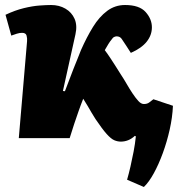

<svg xmlns="http://www.w3.org/2000/svg" viewBox="-20 -551 713 766"><path d="M239 -187Q248 -209 256 -231.5Q264 -254 273 -276Q282 -298 289.5 -317Q297 -336 303 -351Q326 -403 351 -443.5Q376 -484 407.5 -507.5Q439 -531 479 -531Q536 -531 561 -503Q586 -475 586 -442Q586 -411 565.5 -385Q545 -359 502 -340L484 -368Q472 -387 465 -396.5Q458 -406 445 -406Q441 -406 435.5 -403.5Q430 -401 425 -393Q419 -386 412.5 -375.5Q406 -365 398 -351Q410 -335 419.5 -320.5Q429 -306 439 -290.5Q449 -275 462 -254Q474 -236 485.5 -216Q497 -196 509 -178Q521 -160 532 -148Q543 -136 554 -136Q567 -136 575 -142Q583 -148 592 -155L670 -129Q668 -83 657 -34Q646 15 629.5 60Q613 105 593.5 140.5Q574 176 554 195L487 166Q494 142 500.5 113.5Q507 85 513 54Q519 23 522 -7L518 -9Q505 3 491 8.5Q477 14 462 14Q449 14 436 8.5Q423 3 405.5 -16.5Q388 -36 361 -76Q352 -90 345 -102Q338 -114 330.5 -127Q323 -140 312 -157Q302 -132 293.5 -107.5Q285 -83 276 -56.5Q267 -30 258 0H55L88 -387Q89 -398 86 -409Q83 -420 68 -420Q58 -420 47 -416.5Q36 -413 25 -409L2 -492Q40 -510 75 -518.5Q110 -527 138 -529Q166 -531 184 -531Q216 -531 241 -516.5Q266 -502 277.5 -476Q289 -450 281 -414L231 -188Z"/></svg>

Font: Literata Black
Style: Italic
Weight: 900
Italic angle: -2°
Designer: Latin by Veronika Burian and Jose Scaglione. Greek by Irene Vlachou. Cyrillic by Vera Evstafieva
Foundry: TypeTogether
Version: Version 3.002